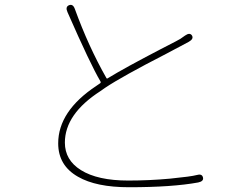

<svg xmlns="http://www.w3.org/2000/svg" viewBox="-20 -773 1040 805"><path d="M521 12Q383 12 307 -32Q224 -79 224 -172Q224 -307 384 -413Q394 -420 400 -424Q404 -427 401 -432Q359 -503 263 -722Q253 -744 269 -751Q286 -758 294 -735Q351 -578 426 -446Q428 -442 432 -445Q502 -488 654 -567L716 -599Q726 -604 736 -610L756 -624Q776 -638 785 -624Q793 -610 772 -598L678 -548Q491 -452 421 -405Q411 -398 401 -391Q252 -295 252 -175Q252 -102 319 -60Q389 -16 518 -16Q606 -16 693 -24Q783 -33 804 -39Q827 -46 831 -29Q835 -13 811 -8Q702 12 521 12Z"/></svg>

Font: Resource Han Rounded JP ExtraLight
Style: Regular
Weight: 250
Designer: Cyano Hao (round all glyphs); Ryoko NISHIZUKA 西塚涼子 (kana, bopomofo & ideographs); Paul D. Hunt (Latin, Greek & Cyrillic)
Foundry: Cyano Hao
Version: 0.990